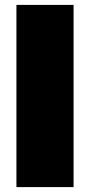

<svg xmlns="http://www.w3.org/2000/svg" viewBox="-20 -763 367 783"><path d="M47 0V-743H280V0Z"/></svg>

Font: Saira SemiExpanded Black
Style: Regular
Weight: 900
Width: 6
Designer: Hector Gatti with collaboration of the Omnibus-Type team
Foundry: Omnibus-Type
Version: Version 1.101